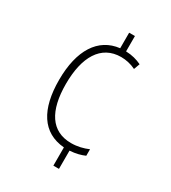

<svg xmlns="http://www.w3.org/2000/svg" viewBox="-180 -817 821 921"><g transform="rotate(30 230.5 -357.0)"><path d="M292 -639V-724H260V-638C146 -625 82 -525 82 -360C82 -198 141 -101 264 -91V10H295V-91C329 -93 357 -101 377 -110V-146C349 -134 318 -126 283 -126C173 -126 120 -211 120 -360C120 -508 174 -604 286 -604C312 -604 341 -598 367 -585L379 -618C354 -630 326 -638 292 -639Z"/></g></svg>

Font: Noto Sans Gurmukhi UI Condensed ExtraLight
Style: Regular
Weight: 200
Width: 3
Designer: Jelle Bosma - Monotype Design Team
Foundry: Monotype Imaging Inc.
Version: Version 2.004